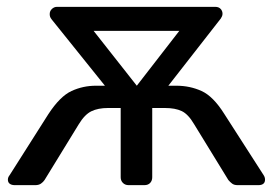

<svg xmlns="http://www.w3.org/2000/svg" viewBox="-20 -540 796 560"><path d="M23 0Q14 0 8.5 -4Q3 -8 3 -16Q3 -23 8 -29L121 -207Q155 -259 188.5 -274.5Q222 -290 260 -290H286L131 -483Q127 -488 126 -491.5Q125 -495 125 -499Q125 -508 131.5 -514Q138 -520 146 -520H608Q618 -520 623.5 -514Q629 -508 629 -500Q629 -496 627.5 -492.5Q626 -489 624 -486L471 -290H494Q534 -290 568 -274.5Q602 -259 634 -208L749 -29Q753 -23 753 -16Q753 -8 748 -4Q743 0 734 0H673Q663 0 657 -4.5Q651 -9 646 -15L546 -178Q529 -207 510 -216Q491 -225 461 -225H424V-23Q424 -13 418 -6.5Q412 0 401 0H355Q345 0 338.5 -6.5Q332 -13 332 -23V-225H295Q266 -225 246.5 -215.5Q227 -206 210 -178L110 -15Q106 -9 99.5 -4.5Q93 0 83 0ZM379 -290 503 -450H253Z"/></svg>

Font: DVN-Rubik
Style: Regular
Weight: 400
Designer: Hubert and Fischer
Foundry: Hubert & Fischer
Version: Version 2.102